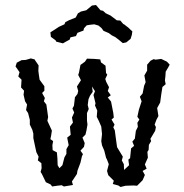

<svg xmlns="http://www.w3.org/2000/svg" viewBox="-20 -741 733 766"><path d="M347 -396 350 -375 339 -359 333 -345 330 -322 334 -306 327 -290V-260L329 -244L325 -221L321 -204L309 -192L318 -170L315 -155L301 -140L311 -126L307 -118L301 -92L289 -60L287 -47L267 -17L271 -3L235 3L226 -2L208 0L188 3L182 -5L163 -14L147 -47L142 -55L146 -70L145 -90L131 -101L134 -116L125 -134L113 -190V-208L109 -223L99 -244V-263L92 -290L84 -302L88 -324L80 -337L74 -363L76 -379L64 -392L66 -423L53 -436L58 -453L42 -476L47 -491L66 -501L83 -502L103 -508L118 -504L121 -499L134 -480L133 -458L135 -443L138 -423L157 -397V-379L148 -370L159 -350L155 -337L165 -324L172 -274L169 -259L187 -220L184 -200L181 -186L192 -178L189 -162L190 -142L207 -133L209 -110L210 -82L217 -70L229 -82L237 -113L245 -127V-146L254 -162L248 -192L262 -203L259 -236L271 -252L267 -272L276 -292L269 -308L275 -319L279 -353L289 -366L292 -378L287 -396L303 -421L292 -442L295 -451L301 -482L319 -495L327 -507L356 -506L380 -504L383 -492L401 -479L403 -450L408 -443L400 -426L404 -414L415 -393L410 -378L422 -361L410 -352L423 -336L425 -326L432 -290L434 -272L425 -264L437 -244L432 -233L438 -221L441 -198L447 -154L470 -116L466 -101L474 -86L475 -63L495 -82L492 -104L499 -110L503 -149L515 -159L508 -176L518 -188L522 -219L530 -235L528 -251L536 -264L528 -275L534 -303L545 -337L538 -355L549 -368L555 -399L561 -413L556 -440L567 -459V-483L581 -499L593 -505L601 -503L623 -506L646 -495L657 -483L651 -472L641 -455L640 -438L638 -420L641 -405L628 -394L623 -362L619 -332L607 -310L612 -278L604 -263L597 -244L602 -234L599 -219L580 -187L583 -178L574 -163L573 -143L568 -135L570 -112L558 -85L565 -68L549 -59L558 -43L549 -22L527 0L513 -1L481 0L461 5L452 -1L430 -7L434 -20L412 -42L407 -59L414 -86L407 -104L403 -112L396 -140L387 -161L384 -178L387 -206L384 -236L374 -259L366 -275L368 -300L359 -320L361 -329L353 -362L359 -377ZM231 -568 204 -575 202 -580 183 -594 181 -612 200 -624 215 -634 237 -644 241 -653 257 -661 282 -671 291 -688 303 -695 324 -700 347 -719 363 -721 381 -700 391 -698 402 -688 421 -679 425 -676 446 -660 460 -659 472 -645 475 -644 493 -630 499 -624 508 -616 506 -602 501 -586 484 -572 470 -569 453 -583 440 -593 426 -600 414 -609 393 -618 385 -629 373 -639 356 -644 338 -642 326 -640 315 -628 313 -619 289 -610 283 -597 261 -592 258 -583 245 -576Z"/></svg>

Font: Winky Rough Light
Style: Regular
Weight: 300
Designer: Simon Atzbach
Foundry: typofactur
Version: Version 1.206; ttfautohint (v1.8.4.7-5d5b)